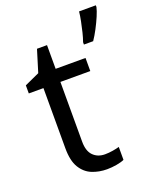

<svg xmlns="http://www.w3.org/2000/svg" viewBox="-143 -843 756 936"><g transform="rotate(-20 235.0 -375.0)"><path d="M264 -62Q284 -62 305 -65.5Q326 -69 339 -73V-6Q325 1 299 5.5Q273 10 249 10Q207 10 171.5 -4.5Q136 -19 114 -55Q92 -91 92 -156V-468H16V-510L93 -545L128 -659H180V-536H335V-468H180V-158Q180 -109 203.5 -85.5Q227 -62 264 -62ZM470 -751Q466 -733 454.5 -706Q443 -679 428 -650.5Q413 -622 398 -600H350V-612Q357 -631 363.5 -657.5Q370 -684 375.5 -711.5Q381 -739 383 -760H470Z"/></g></svg>

Font: Noto Sans New Tai Lue
Style: Regular
Weight: 400
Designer: Monotype Design Team
Foundry: Monotype Imaging Inc.
Version: Version 2.003